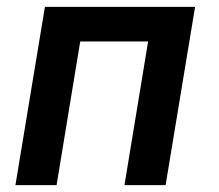

<svg xmlns="http://www.w3.org/2000/svg" viewBox="-20 -540 640 560"><path d="M25 0 111 -520H549L463 0H343L412 -419H214L145 0Z"/></svg>

Font: Iosevka SS04 Extended Oblique
Style: Bold
Weight: 700
Width: 7
Italic angle: -9°
Monospace: yes
Designer: Belleve Invis
Foundry: Belleve Invis
Version: Version 19.0.0; ttfautohint (v1.8.4)